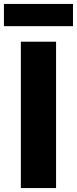

<svg xmlns="http://www.w3.org/2000/svg" viewBox="-20 -956 391 976"><path d="M86 0H265V-744H86ZM0 -823H351V-936H0Z"/></svg>

Font: Noto Sans Korean Black
Style: Bold
Weight: 900
Designer: Ryoko NISHIZUKA (kana & ideographs); Paul D. Hunt (Latin, Greek & Cyrillic); Wenlong ZHANG (bopomofo); Sandoll Communica
Foundry: Adobe Systems Incorporated
Version: Version 1.000;PS 1;hotconv 1.0.78;makeotf.lib2.5.61930